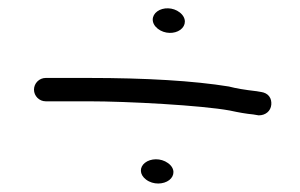

<svg xmlns="http://www.w3.org/2000/svg" viewBox="-20 -527 707 452"><path d="M378.5 -103.1C391.6 -113.3 392.5 -130.8 375.6 -143C358.4 -155.5 334.5 -154.3 321.2 -143.7C308.3 -133.5 307.8 -116.3 323.9 -104.2C341 -91.3 365.1 -92.8 378.5 -103.1ZM404.5 -456.8C418.4 -466.9 419.6 -484.8 403.2 -497.7C387.2 -510.3 363.9 -510.2 350.2 -500.2C336.4 -490.1 335.2 -472.2 351.5 -459.3C367.6 -446.7 390.8 -446.8 404.5 -456.8ZM188.6 -288.5C280.7 -288.5 454.4 -279 521 -266.8C542.5 -262.1 559.9 -259.1 576 -257.6L588.6 -255.5H589.6C604.6 -255.5 617.4 -265.1 618.7 -280.8C619.2 -287.4 618.1 -294.6 613.5 -300.5C608.9 -306.4 602.2 -309.2 595.7 -310.3L583.4 -312.4L583 -312.4C556.6 -315.4 535.5 -319 519.8 -323.1L519.5 -323.2L519.1 -323.3C435.8 -336.8 323.6 -343.5 188.6 -343.5H87.5C72.5 -343.5 60 -331 60 -316C60 -301 72.5 -288.5 87.5 -288.5Z"/></svg>

Font: MewTooHand
Style: BdWide
Weight: 400
Designer: Mew Too, Robert Jablonski
Version: Version 0.77